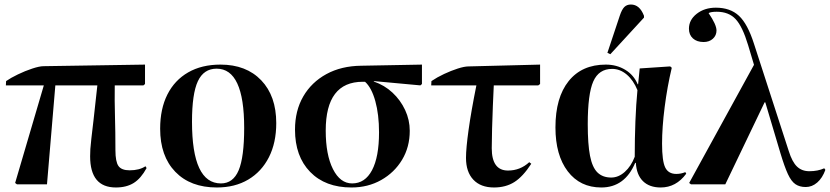

<svg xmlns="http://www.w3.org/2000/svg" viewBox="-20 -816 3674 850"><path d="M493 14Q379 14 379 -124Q379 -140 380 -156.5Q381 -173 384.5 -203Q388 -233 394.5 -288.5Q401 -344 411 -438H225L188 0H55L47 -6L174 -438H6L7 -457Q27 -471 59 -486.5Q91 -502 123 -512.5Q155 -523 173 -523L622 -530V-444L615 -438H488Q487 -371 489 -301.5Q491 -232 491 -151Q491 -100 504.5 -81Q518 -62 554 -62Q597 -62 624 -80L629 -72Q604 -26 572 -6Q540 14 493 14Z M940 14Q823 14 756 -55.5Q689 -125 689 -246Q689 -334 721 -397.5Q753 -461 813 -495.5Q873 -530 956 -530Q1070 -530 1136.5 -460.5Q1203 -391 1203 -271Q1203 -184 1170.5 -120Q1138 -56 1079 -21Q1020 14 940 14ZM958 -4Q1012 -4 1036.5 -62Q1061 -120 1061 -250Q1061 -512 939 -512Q882 -512 856 -456.5Q830 -401 830 -277Q830 -4 958 -4Z M1536 14Q1420 14 1353 -55Q1286 -124 1286 -242Q1286 -326 1322.5 -389Q1359 -452 1425 -488Q1491 -524 1579 -525L1848 -530V-444L1841 -438L1635 -457V-455Q1682 -439 1717.5 -406Q1753 -373 1773.5 -329Q1794 -285 1794 -237Q1794 -165 1760 -108.5Q1726 -52 1667.5 -19Q1609 14 1536 14ZM1539 -4Q1596 -4 1627 -62.5Q1658 -121 1658 -230Q1658 -309 1641.5 -368.5Q1625 -428 1596 -454H1586Q1422 -454 1422 -238Q1422 -131 1454 -67.5Q1486 -4 1539 -4Z M2167 14Q2108 14 2075.5 -20.5Q2043 -55 2043 -117Q2043 -159 2054.5 -241.5Q2066 -324 2089 -438H1889L1890 -457Q1915 -474 1946 -488.5Q1977 -503 2006.5 -512.5Q2036 -522 2055 -522L2371 -530V-444L2363 -438H2166Q2164 -399 2162 -348.5Q2160 -298 2158.5 -247.5Q2157 -197 2157 -160Q2157 -61 2229 -61Q2283 -61 2323 -98L2332 -91Q2295 -34 2257 -10Q2219 14 2167 14Z M2642 14Q2548 14 2493.5 -57.5Q2439 -129 2439 -252Q2439 -384 2497.5 -457Q2556 -530 2662 -530Q2710 -530 2748 -507Q2786 -484 2803 -443H2805L2812 -513L2947 -522L2954 -516Q2934 -432 2922.5 -342Q2911 -252 2911 -180Q2911 -103 2925 -74.5Q2939 -46 2974 -46Q2995 -46 3014 -54L3018 -47Q2973 14 2905 14Q2855 14 2826.5 -14Q2798 -42 2795 -95H2792Q2746 14 2642 14ZM2686 -30Q2718 -30 2746 -55Q2774 -80 2790 -122Q2790 -203 2793 -279Q2796 -355 2802 -417Q2784 -461 2754.5 -486Q2725 -511 2690 -511Q2631 -511 2606.5 -455.5Q2582 -400 2582 -266Q2582 -178 2592 -126.5Q2602 -75 2625 -52.5Q2648 -30 2686 -30ZM2682 -576 2669 -582 2724 -747Q2733 -774 2744 -785Q2755 -796 2773 -796Q2812 -796 2831 -746V-738Z M3629 -71 3634 -64Q3621 -28 3598 -8Q3575 12 3547 12Q3520 12 3501.5 -0.5Q3483 -13 3468 -45.5Q3453 -78 3435 -138L3368 -363H3365L3191 0H3039L3031 -6L3318 -529L3292 -616Q3267 -699 3236.5 -731.5Q3206 -764 3153 -764Q3127 -764 3117 -758Q3152 -707 3152 -681Q3152 -659 3136 -644.5Q3120 -630 3095 -630Q3065 -630 3047.5 -646Q3030 -662 3030 -689Q3030 -728 3064.5 -755Q3099 -782 3149 -782Q3213 -782 3251.5 -746Q3290 -710 3318 -622L3472 -147Q3487 -99 3508.5 -78.5Q3530 -58 3563 -58Q3601 -58 3629 -71Z"/></svg>

Font: Literata 72pt SemiBold
Style: Regular
Weight: 600
Designer: Latin by Veronika Burian and Jose Scaglione. Greek by Irene Vlachou. Cyrillic by Vera Evstafieva.
Foundry: TypeTogether
Version: Version 3.002